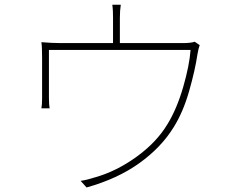

<svg xmlns="http://www.w3.org/2000/svg" viewBox="-20 -787 1017 822"><path d="M493.2 -710V-589.8H463.9V-710Q463.9 -721.7 463.4 -736.8Q462.9 -752 460.9 -766.6H497.1Q493.2 -742.2 493.2 -710ZM825.2 -553.7Q815.4 -487.3 790 -397.9Q764.6 -308.6 724.6 -244.1Q670.9 -156.2 577.1 -88.9Q483.4 -21.5 350.6 15.6L325.2 -12.7Q339.8 -14.6 356.4 -19Q373 -23.4 388.7 -28.3Q478.5 -53.7 564.5 -115.7Q650.4 -177.7 697.3 -255.9Q737.3 -321.3 764.2 -414.1Q791 -506.8 795.9 -573.2H189.5V-367.2Q189.5 -339.8 192.4 -323.2H157.2Q160.2 -337.9 160.2 -366.2V-540Q160.2 -586.9 157.2 -606.4Q204.1 -602.5 240.2 -602.5H760.7Q797.9 -602.5 813.5 -608.4L835 -593.8Q830.1 -582 825.2 -553.7Z"/></svg>

Font: Min Sans VF VF
Style: Regular
Weight: 400
Designer: Jinseong-Kim, NotoSansCJK, Nunito
Foundry: Jinseong-Kim
Version: Version 1.420;Glyphs 3.1.2 (3151)